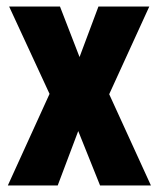

<svg xmlns="http://www.w3.org/2000/svg" viewBox="-20 -569 487 589"><path d="M132 -281 4 0H157L220 -167L287 0H443L315 -280L438 -549H282L224 -394L164 -549H8Z"/></svg>

Font: Noto Sans Kannada ExtraCondensed ExtraBold
Style: Regular
Weight: 800
Width: 2
Designer: Jelle Bosma - Monotype Design Team
Foundry: Monotype Imaging Inc.
Version: Version 2.005